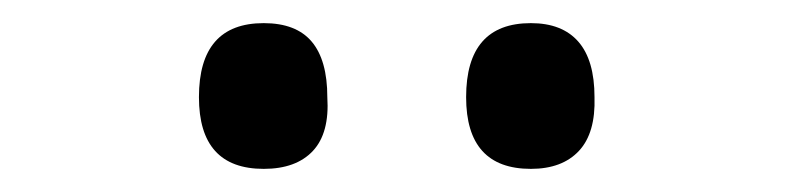

<svg xmlns="http://www.w3.org/2000/svg" viewBox="-20 -815 685 166"><path d="M208 -669Q180 -669 166 -684.5Q152 -700 152 -731Q152 -763 166 -779Q180 -795 208 -795Q236 -795 249.5 -779Q263 -763 263 -731Q265 -700 250.5 -684.5Q236 -669 208 -669ZM439 -669Q411 -669 397 -684.5Q383 -700 383 -731Q383 -763 397 -779Q411 -795 439 -795Q466 -795 480 -779Q494 -763 494 -731Q495 -700 480.5 -684.5Q466 -669 439 -669Z"/></svg>

Font: Playwrite ES Deco
Style: Regular
Weight: 400
Designer: Veronika Burian, José Scaglione
Foundry: TypeTogether
Version: Version 1.002